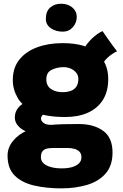

<svg xmlns="http://www.w3.org/2000/svg" viewBox="-20 -759 656 1028"><path d="M329.5 -132.5Q223.5 -132.5 162 -161.2Q100.5 -190 74.5 -235.2Q48.5 -280.5 48.5 -330Q48.5 -395.5 83.2 -439.2Q118 -483 178.2 -505.5Q238.5 -528 315.5 -528Q439.5 -528 499.5 -475.2Q559.5 -422.5 559.5 -336.5Q559.5 -269 530.8 -223.8Q502 -178.5 450.5 -155.5Q399 -132.5 329.5 -132.5ZM307.5 249.5Q228.5 249.5 163.2 234.5Q98 219.5 59.2 181.5Q20.5 143.5 20.5 74Q20.5 32 48.8 -3.5Q77 -39 129.2 -62.5Q181.5 -86 253.5 -90.5Q284.5 -93 318.2 -94Q352 -95 402 -95Q481.5 -95 532 -58.8Q582.5 -22.5 582.5 57.5Q582.5 127.5 545.8 169.8Q509 212 446.8 230.8Q384.5 249.5 307.5 249.5ZM311.5 142.5Q342 142.5 365.5 135.8Q389 129 402.5 116Q416 103 416 82.5Q416 64 405.5 53.2Q395 42.5 378.5 38Q362 33.5 343.5 33.5Q332 33.5 316.5 33.5Q301 33.5 286 33.5Q271 33.5 259.5 33.5Q242 33.5 228.2 37.5Q214.5 41.5 206.8 52Q199 62.5 199 82.5Q199 102 213 115.2Q227 128.5 252.2 135.5Q277.5 142.5 311.5 142.5ZM185 -35.5Q114 -51 86.8 -75.2Q59.5 -99.5 59.5 -129.5Q59.5 -153.5 70 -170.8Q80.5 -188 95 -198.5Q109.5 -209 121.5 -212.5L234 -158.5Q216.5 -152.5 208 -143Q199.5 -133.5 199.5 -124Q199.5 -111.5 213.2 -101Q227 -90.5 253.5 -90.5ZM314.5 -265.5Q341.5 -265.5 360.2 -272.8Q379 -280 389.2 -295.8Q399.5 -311.5 399.5 -336Q399.5 -355.5 388.2 -369.5Q377 -383.5 359.2 -391.5Q341.5 -399.5 321 -399.5Q286.5 -399.5 257.2 -385.5Q228 -371.5 228 -334.5Q228 -299.5 253 -282.5Q278 -265.5 314.5 -265.5ZM521.5 -396 422 -480Q428 -499.5 445 -522Q462 -544.5 484.8 -563.8Q507.5 -583 529 -592.5Q537 -581 551 -560.5Q565 -540 580.5 -519Q596 -498 606.5 -484.5Q594 -478.5 580.8 -469.8Q567.5 -461 555.5 -449.8Q543.5 -438.5 534.5 -425Q525.5 -411.5 521.5 -396ZM307 -739Q343.5 -739 367.2 -719Q391 -699 391 -668.5Q391 -637.5 370 -613.5Q349 -589.5 316.5 -589.5Q278.5 -589.5 252 -608Q225.5 -626.5 225.5 -658Q225.5 -698 248.5 -718.5Q271.5 -739 307 -739Z"/></svg>

Font: Grandstander Thin ExtraBold
Style: Regular
Weight: 800
Version: Version 1.200